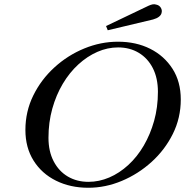

<svg xmlns="http://www.w3.org/2000/svg" viewBox="-20 -879 874 907"><path d="M397 8Q312 8 244.5 -25.5Q177 -59 138.5 -120.5Q100 -182 100 -265Q100 -352 137 -427.5Q174 -503 237 -560.5Q300 -618 378 -650Q456 -682 537 -682Q623 -682 689.5 -648.5Q756 -615 795 -554Q834 -493 834 -409Q834 -322 796.5 -246.5Q759 -171 696 -114Q633 -57 555.5 -24.5Q478 8 397 8ZM398 -20Q448 -20 496 -40.5Q544 -61 586 -99.5Q628 -138 659 -191Q690 -244 708 -308Q726 -372 726 -445Q726 -510 702 -557Q678 -604 635.5 -629.5Q593 -655 538 -655Q488 -655 440 -634Q392 -613 350 -574.5Q308 -536 276.5 -483Q245 -430 227 -365.5Q209 -301 209 -228Q209 -164 233.5 -117Q258 -70 300.5 -45Q343 -20 398 -20ZM489 -736 481 -756 682 -852Q693 -857 701.5 -858.5Q710 -860 719 -857Q733 -854 740 -842Q747 -830 743 -817Q741 -808 731 -800Q721 -792 703 -787Z"/></svg>

Font: Ibarra Real Nova Medium
Style: Italic
Weight: 500
Italic angle: -22°
Designer: Jose Maria Ribagorda & Octavio Pardo
Foundry: Octavio Pardo
Version: Version 2.000